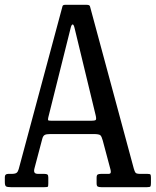

<svg xmlns="http://www.w3.org/2000/svg" viewBox="-20 -775 645 795"><path d="M0 -21V-42Q0 -55 14 -55H27Q43 -55 48.8 -59.5Q54.5 -64 57.5 -75L239 -750Q241 -755 249.5 -755H339.5Q350.5 -755 352.5 -749L534 -77Q537.5 -64.5 541.2 -59.8Q545 -55 562 -55H591Q601 -55 603 -52.2Q605 -49.5 605 -39.5V-17.5Q605 -6 602.8 -3Q600.5 0 589 0H399Q389.5 0 384.8 -2.5Q380 -5 380 -16V-39Q380 -49.5 384.2 -52.2Q388.5 -55 398 -55H429Q437.5 -55 438.5 -60.5Q439.5 -66 437.5 -73L405.5 -193Q401 -210 395.5 -215Q390 -220 366 -220H188.5Q171.5 -220 164.8 -216Q158 -212 155 -200L123 -79Q119.5 -66.5 122.8 -60.8Q126 -55 138.5 -55H164Q173 -55 176.5 -52.2Q180 -49.5 180 -40V-16Q180 -4 178 -2Q176 0 164 0H25Q11 0 5.5 -3Q0 -6 0 -21ZM273 -661 180 -289Q178 -280 179.2 -277.5Q180.5 -275 194 -275H357Q372.5 -275 376.2 -278.2Q380 -281.5 376 -298L289 -658Q285.5 -673.5 281 -673.8Q276.5 -674 273 -661Z"/></svg>

Font: Besley* Condensed
Style: Regular
Weight: 400
Width: 3
Designer: Owen Earl
Foundry: indestructible type*
Version: Version 3.000; ttfautohint (v1.8.3)